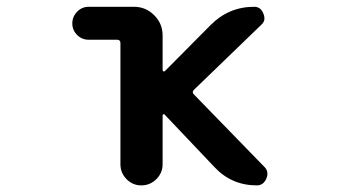

<svg xmlns="http://www.w3.org/2000/svg" viewBox="-20 -568 1040 569"><path d="M741.2 -18.6Q666 -18.6 615.2 -73.2L467.8 -228.5Q466.8 -230.5 464.4 -229.5Q461.9 -228.5 461.9 -225.6V-81.1Q461.9 -55.7 443.4 -37.1Q424.8 -18.6 398.9 -18.6Q373 -18.6 355 -37.1Q336.9 -55.7 336.9 -81.1V-440.4Q336.9 -450.2 327.1 -450.2H243.2Q222.7 -450.2 208.5 -464.4Q194.3 -478.5 194.3 -498.5Q194.3 -518.6 208.5 -533.2Q222.7 -547.9 243.2 -547.9H377Q412.1 -547.9 437 -522.9Q461.9 -498 461.9 -462.9V-360.4Q461.9 -357.4 464.4 -356.4Q466.8 -355.5 468.8 -357.4L604.5 -494.1Q658.2 -547.9 733.4 -547.9Q752.9 -547.9 760.7 -527.3Q763.7 -520.5 763.7 -513.7Q763.7 -502.9 754.9 -495.1L554.7 -301.8Q547.9 -294.9 554.7 -288.1L764.6 -72.3Q772.5 -64.5 772.5 -52.7Q772.5 -45.9 769.5 -39.1Q760.7 -18.6 741.2 -18.6Z"/></svg>

Font: Rounded-X Mgen+ 1m medium
Style: Regular
Weight: 500
Designer: [Source Han Sans]
Ryoko NISHIZUKA  (kana & ideographs); Paul D. Hunt (Latin, Greek & Cyrillic); Wenlong ZHANG  (bopomofo
Version: Version 1.059.20150602